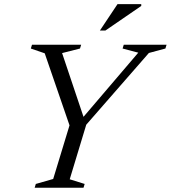

<svg xmlns="http://www.w3.org/2000/svg" viewBox="-20 -886 806 906"><path d="M632.5 -637.5 558.5 -657 564 -675H766L760.5 -657L682.5 -636L387 -297.5L309 -40L379.5 -18L374 0H143.5L149 -18L231 -41.5L308 -294.5L191 -634.5L125.5 -657L131 -675H363L357.5 -657L273 -635.5L380.5 -315.5L358.5 -316.5ZM451.5 -742 534.5 -866.5H646.5V-858L477.5 -742Z"/></svg>

Font: Newsreader 24pt
Style: Italic
Weight: 400
Italic angle: -17°
Designer: Hugues Gentile
Foundry: Production Type
Version: Version 1.003